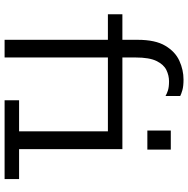

<svg xmlns="http://www.w3.org/2000/svg" viewBox="-12 -788 800 815"><g transform="rotate(90 387.5 -380.0)"><path d="M148.5 0V-438.5H40V-500H148.5V-565Q148.5 -640 173.8 -682.2Q199 -724.5 237.8 -742Q276.5 -759.5 317 -759.5Q345 -759.5 361.8 -754.8Q378.5 -750 387 -745.5V-683Q379 -688 364.5 -693Q350 -698 324.5 -698Q300 -698 276.8 -686.8Q253.5 -675.5 238.5 -645Q223.5 -614.5 223.5 -556V-500H612.5V-61.5H739.5V0H405V-61.5H537V-438.5H223.5V0ZM533.5 -705.5H614.5V-606H533.5Z"/></g></svg>

Font: Trispace SemiCondensed Light
Style: Regular
Weight: 300
Width: 4
Designer: Tyler Finck
Foundry: Etcetera Type Company
Version: Version 1.210; ttfautohint (v1.8.3)